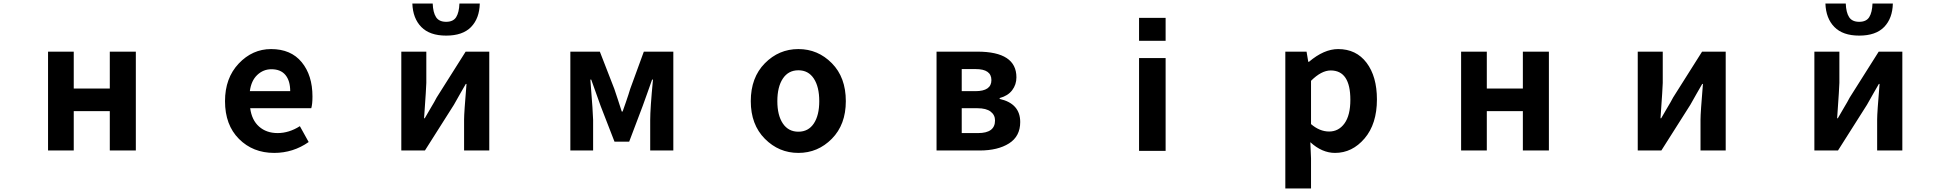

<svg xmlns="http://www.w3.org/2000/svg" viewBox="-20 -852 11040 1087"><path d="M252 0V-559.6H397.5V-350.6H601.6V-559.6H749V0H601.6V-222.7H397.5V0Z M1532.2 13.7Q1412.1 13.7 1333 -65.4Q1253.9 -144.5 1253.9 -279.3Q1253.9 -410.2 1331.5 -492.2Q1409.2 -574.2 1514.6 -574.2Q1627 -574.2 1688 -500Q1749 -425.8 1749 -305.7Q1749 -261.7 1742.2 -239.3H1396.5Q1405.3 -171.9 1446.8 -135.3Q1488.3 -98.6 1551.8 -98.6Q1616.2 -98.6 1677.7 -137.7L1727.5 -47.9Q1639.6 13.7 1532.2 13.7ZM1394.5 -335.9H1623Q1623 -394.5 1596.2 -427.2Q1569.3 -460 1516.6 -460Q1470.7 -460 1436.5 -427.7Q1402.3 -395.5 1394.5 -335.9Z M2252 0V-559.6H2393.6V-382.8Q2393.6 -363.3 2380.9 -182.6H2384.8Q2389.6 -192.4 2416 -236.3Q2442.4 -280.3 2452.1 -299.8L2616.2 -559.6H2750V0H2607.4V-175.8Q2607.4 -212.9 2621.1 -377H2617.2Q2611.3 -366.2 2585.4 -321.8Q2559.6 -277.3 2549.8 -258.8L2385.7 0ZM2505.9 -650.4Q2413.1 -650.4 2365.2 -699.2Q2317.4 -748 2314.5 -832H2429.7Q2431.6 -781.2 2448.7 -754.9Q2465.8 -728.5 2505.9 -728.5Q2545.9 -728.5 2562.5 -754.9Q2579.1 -781.2 2581.1 -832H2696.3Q2694.3 -748 2647 -699.2Q2599.6 -650.4 2505.9 -650.4Z M3209 0V-559.6H3376L3458 -348.6Q3464.8 -328.1 3479 -285.6Q3493.2 -243.2 3500 -220.7H3504.9Q3506.8 -225.6 3523.4 -273.4Q3540 -321.3 3547.9 -348.6L3625 -559.6H3792V0H3661.1V-172.9Q3661.1 -237.3 3676.8 -401.4H3671.9Q3663.1 -375 3644 -322.8Q3625 -270.5 3618.2 -251L3542 -49.8H3459L3380.9 -251Q3373 -273.4 3354 -326.2Q3335 -378.9 3327.1 -401.4H3322.3Q3337.9 -204.1 3337.9 -172.9V0Z M4230.5 -279.3Q4230.5 -413.1 4310.1 -493.7Q4389.6 -574.2 4500 -574.2Q4610.4 -574.2 4689.5 -494.1Q4768.6 -414.1 4768.6 -279.3Q4768.6 -146.5 4689.5 -66.4Q4610.4 13.7 4500 13.7Q4389.6 13.7 4310.1 -66.4Q4230.5 -146.5 4230.5 -279.3ZM4618.2 -279.3Q4618.2 -360.4 4587.4 -407.2Q4556.6 -454.1 4500 -454.1Q4443.4 -454.1 4412.1 -407.2Q4380.9 -360.4 4380.9 -279.3Q4380.9 -199.2 4412.1 -152.8Q4443.4 -106.4 4500 -106.4Q4556.6 -106.4 4587.4 -152.8Q4618.2 -199.2 4618.2 -279.3Z M5282.2 0V-559.6H5513.7Q5734.4 -559.6 5734.4 -414.1Q5734.4 -373 5710.4 -341.3Q5686.5 -309.6 5639.6 -296.9V-292Q5755.9 -265.6 5755.9 -161.1Q5755.9 -80.1 5692.4 -40Q5628.9 0 5526.4 0ZM5424.8 -335.9H5502Q5592.8 -335.9 5592.8 -398.4Q5592.8 -460.9 5503.9 -460.9H5424.8ZM5424.8 -98.6H5517.6Q5613.3 -98.6 5613.3 -169.9Q5613.3 -201.2 5588.4 -220.2Q5563.5 -239.3 5513.7 -239.3H5424.8Z M6428.7 -621.1V-751H6579.1V-621.1ZM6428.7 2V-523.4H6579.1V2Z M7256.8 214.8V-559.6H7377L7386.7 -502H7390.6Q7475.6 -574.2 7555.7 -574.2Q7658.2 -574.2 7716.8 -496.6Q7775.4 -418.9 7775.4 -289.1Q7775.4 -150.4 7705.6 -68.4Q7635.7 13.7 7538.1 13.7Q7464.8 13.7 7398.4 -46.9L7402.3 44.9V214.8ZM7625 -287.1Q7625 -453.1 7513.7 -453.1Q7460.9 -453.1 7402.3 -394.5V-149.4Q7451.2 -107.4 7504.9 -107.4Q7558.6 -107.4 7591.8 -153.3Q7625 -199.2 7625 -287.1Z M8252 0V-559.6H8397.5V-350.6H8601.6V-559.6H8749V0H8601.6V-222.7H8397.5V0Z M9252 0V-559.6H9393.6V-382.8Q9393.6 -363.3 9380.9 -182.6H9384.8Q9389.6 -192.4 9416 -236.3Q9442.4 -280.3 9452.1 -299.8L9616.2 -559.6H9750V0H9607.4V-175.8Q9607.4 -212.9 9621.1 -377H9617.2Q9611.3 -366.2 9585.4 -321.8Q9559.6 -277.3 9549.8 -258.8L9385.7 0Z M10252 0V-559.6H10393.6V-382.8Q10393.6 -363.3 10380.9 -182.6H10384.8Q10389.6 -192.4 10416 -236.3Q10442.4 -280.3 10452.1 -299.8L10616.2 -559.6H10750V0H10607.4V-175.8Q10607.4 -212.9 10621.1 -377H10617.2Q10611.3 -366.2 10585.4 -321.8Q10559.6 -277.3 10549.8 -258.8L10385.7 0ZM10505.9 -650.4Q10413.1 -650.4 10365.2 -699.2Q10317.4 -748 10314.5 -832H10429.7Q10431.6 -781.2 10448.7 -754.9Q10465.8 -728.5 10505.9 -728.5Q10545.9 -728.5 10562.5 -754.9Q10579.1 -781.2 10581.1 -832H10696.3Q10694.3 -748 10647 -699.2Q10599.6 -650.4 10505.9 -650.4Z"/></svg>

Font: Gen Shin Gothic Monospace Bold
Style: Bold
Weight: 700
Designer: [Source Han Sans]
Ryoko NISHIZUKA  (kana & ideographs); Paul D. Hunt (Latin, Greek & Cyrillic); Wenlong ZHANG  (bopomofo
Version: Version 1.002.20150607